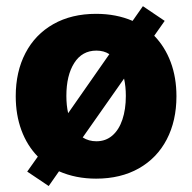

<svg xmlns="http://www.w3.org/2000/svg" viewBox="-20 -582 638 637"><path d="M70.3 -12.7 105.5 -62.5Q69.8 -99.1 51 -150.1Q32.2 -201.2 32.2 -262.7Q32.2 -344.2 64.5 -406Q96.7 -467.8 157 -502Q217.3 -536.1 298.8 -536.1Q365.7 -536.1 419.9 -512.7L454.1 -561.5L526.4 -512.7L491.7 -463.4Q527.3 -426.8 546.4 -375.7Q565.4 -324.7 565.4 -262.7Q565.4 -181.2 533.2 -119.4Q501 -57.6 440.7 -23.4Q380.4 10.7 298.8 10.7Q231.4 10.7 175.8 -13.7L141.6 35.2ZM397.5 -263.7Q397.5 -294.9 391.6 -321.3L254.4 -126Q274.4 -113.3 299.8 -113.3Q330.6 -113.3 352.5 -132.1Q374.5 -150.9 386 -185.1Q397.5 -219.2 397.5 -263.7ZM206.1 -206.5 342.8 -402.3Q324.7 -414.1 299.8 -414.1Q252.4 -414.1 226.3 -373Q200.2 -332 200.2 -263.7Q200.2 -232.4 206.1 -206.5Z"/></svg>

Font: Pretendard Std ExtraBold
Style: Regular
Weight: 800
Designer: Base glyphs from Inter by Rasmus Andersson; Hangeul glyphs from Noto Sans CJK(Source Han Sans) by Jang Soo-young and Kan
Foundry: Kil Hyung-jin
Version: Version 1.309